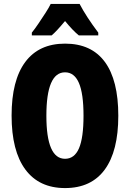

<svg xmlns="http://www.w3.org/2000/svg" viewBox="-20 -947 661 977"><path d="M582 -358Q582 -178 513 -84Q444 10 311 10Q179 10 109 -84.5Q39 -179 39 -359Q39 -538 108.5 -631.5Q178 -725 311 -725Q445 -725 513.5 -632Q582 -539 582 -358ZM216 -358Q216 -139 311 -139Q359 -139 382 -192.5Q405 -246 405 -358Q405 -471 381.5 -525Q358 -579 311 -579Q216 -579 216 -358ZM385 -927Q419 -862 480 -781V-767H381Q351 -791 311 -840Q267 -787 243 -767H142V-781Q156 -798 175 -826Q194 -854 212 -882Q230 -910 238 -927Z"/></svg>

Font: Noto Sans Gurmukhi ExtraCondensed Black
Style: Regular
Weight: 900
Width: 2
Designer: Jelle Bosma - Monotype Design Team
Foundry: Monotype Imaging Inc.
Version: Version 2.004; ttfautohint (v1.8.4.7-5d5b)